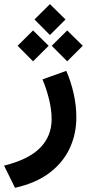

<svg xmlns="http://www.w3.org/2000/svg" viewBox="-53 -646 430 934"><path d="M114.7 -551.3 189.9 -626 265.6 -551.3 189.9 -475.6ZM198.7 -423.3 273.9 -498 349.6 -423.3 273.9 -347.7ZM32.7 -423.3 107.9 -498 183.6 -423.3 107.9 -347.7ZM269.5 -301.3Q292.5 -248.5 305.4 -190.2Q318.4 -131.8 318.4 -74.7Q318.4 5.4 286.4 74.7Q254.4 144 188.5 194.3Q122.6 244.6 20 267.6L-33.2 159.7Q85.4 130.4 141.8 73.5Q198.2 16.6 198.2 -66.9Q198.2 -110.8 185.8 -162.1Q173.3 -213.4 153.8 -259.8Z"/></svg>

Font: Vazir WOL
Style: Bold-WOL
Weight: 700
Designer: Saber Rastikerdar
Foundry: Saber Rastikerdar
Version: Version 30.0.0